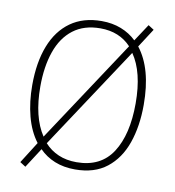

<svg xmlns="http://www.w3.org/2000/svg" viewBox="-86 -887 851 936"><g transform="rotate(10 339.5 -419.0)"><path d="M618 -424Q618 -318 589 -235Q560 -152 499 -104Q438 -56 342 -56Q286 -56 241.5 -74Q197 -92 165 -125L102 -27L74 -45L141 -151Q103 -201 84.5 -271.5Q66 -342 66 -425Q66 -538 98 -620Q130 -702 192.5 -746.5Q255 -791 346 -791Q399 -791 442.5 -774Q486 -757 518 -726L574 -811L602 -793L542 -700Q618 -603 618 -424ZM106 -425Q106 -274 164 -187L498 -693Q440 -755 346 -755Q265 -755 211.5 -714Q158 -673 132 -598.5Q106 -524 106 -425ZM578 -424Q578 -579 519 -664L185 -158Q214 -126 253.5 -109Q293 -92 343 -92Q463 -92 520.5 -181Q578 -270 578 -424Z"/></g></svg>

Font: Noto Sans Malayalam UI SemiCondensed ExtraLight
Style: Regular
Weight: 200
Width: 4
Designer: Jelle Bosma - Monotype Design Team
Foundry: Monotype Imaging Inc.
Version: Version 2.104; ttfautohint (v1.8.4.7-5d5b)